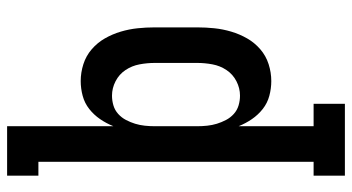

<svg xmlns="http://www.w3.org/2000/svg" viewBox="-245 -530 990 540"><g transform="rotate(-90 250.0 -260.0)"><path d="M26 215V127H65V-647H26V-735H165V-436Q173 -456 185 -473.5Q197 -491 213.5 -504Q230 -517 250.5 -522.5Q271 -528 292 -528Q316 -528 339.5 -520.5Q363 -513 381.5 -497Q400 -481 412 -460Q424 -439 431 -415.5Q438 -392 440.5 -368Q443 -344 443 -320V-200Q443 -176 440.5 -152Q438 -128 431 -104.5Q424 -81 412 -60Q400 -39 381.5 -23Q363 -7 339.5 0.5Q316 8 292 8Q271 8 250.5 2.5Q230 -3 213.5 -16Q197 -29 185 -46.5Q173 -64 165 -84V127H228V215ZM251 -80Q272 -80 291.5 -90Q311 -100 323 -118Q335 -136 339 -157.5Q343 -179 343 -200V-320Q343 -341 339 -362.5Q335 -384 323 -402Q311 -420 291.5 -430Q272 -440 251 -440Q237 -440 223.5 -436Q210 -432 199.5 -422.5Q189 -413 182.5 -400.5Q176 -388 172 -375Q168 -362 166.5 -348Q165 -334 165 -320V-200Q165 -186 166.5 -172Q168 -158 172 -145Q176 -132 182.5 -119.5Q189 -107 199.5 -97.5Q210 -88 223.5 -84Q237 -80 251 -80Z"/></g></svg>

Font: Iosevka Curly Slab Semibold
Style: Regular
Weight: 600
Monospace: yes
Designer: Belleve Invis
Foundry: Belleve Invis
Version: Version 22.1.2; ttfautohint (v1.8.4)